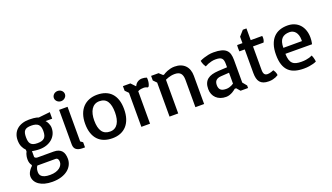

<svg xmlns="http://www.w3.org/2000/svg" viewBox="-79 -1319 3759 2173"><g transform="rotate(-20 1800.5 -232.5)"><path d="M104 -20Q92.8 -33.7 86.9 -52.5Q81.1 -71.3 81.1 -91.8Q81.1 -114.3 84.2 -131.1Q87.4 -147.9 91.3 -159.2Q95.7 -172.4 101.6 -181.6V-204.1Q78.1 -227.5 64.2 -259.3Q50.3 -291 50.3 -336.4Q50.3 -377.4 64.5 -409.9Q78.6 -442.4 104.7 -465.1Q130.9 -487.8 168 -500Q205.1 -512.2 251 -512.2H251.5Q283.7 -512.2 304.9 -509.8Q326.2 -507.3 339.4 -504.4Q355 -501 363.8 -496.6L501.5 -511.2V-432.1H421.9Q428.2 -425.8 435.1 -415.5Q441.9 -405.3 447.5 -392.6Q453.1 -379.9 456.8 -365.5Q460.4 -351.1 460.4 -336.4Q460.4 -295.9 444.8 -262.9Q429.2 -230 401.4 -206.1Q373.5 -182.1 335.2 -168.9Q296.9 -155.8 251.5 -155.8H251Q240.7 -155.8 229 -156.5Q217.3 -157.2 205.1 -158.4Q192.9 -159.7 181.6 -161.4Q170.4 -163.1 161.1 -165.5V-98.1Q161.1 -92.8 164.6 -88.9Q168 -85 173.1 -82.3Q178.2 -79.6 184.6 -78.1Q190.9 -76.7 196.8 -76.7H389.6Q424.3 -76.7 448 -66.9Q471.7 -57.1 486.3 -39.8Q501 -22.5 507.3 2Q513.7 26.4 513.7 55.7Q513.7 92.8 497.3 126.5Q481 160.2 449.2 185.5Q417.5 210.9 370.4 225.8Q323.2 240.7 261.7 240.7H261.2Q210.4 240.7 170.4 229.7Q130.4 218.8 102.8 199.5Q75.2 180.2 60.5 153.8Q45.9 127.4 45.9 96.7Q45.9 76.2 54.7 57.1Q63.5 38.1 74.7 23.4Q87.4 6.3 104 -8.8ZM251.5 -228.5Q280.3 -228.5 300.8 -234.1Q321.3 -239.7 334.5 -252.4Q347.7 -265.1 353.8 -285.6Q359.9 -306.2 359.9 -336.4Q359.9 -391.6 334.5 -415.5Q309.1 -439.5 251.5 -439.5H251Q221.7 -439.5 202.1 -433.8Q182.6 -428.2 171.4 -415.8Q160.2 -403.3 155.5 -383.8Q150.9 -364.3 150.9 -336.4Q150.9 -309.1 155.3 -288.8Q159.7 -268.6 171.1 -255.1Q182.6 -241.7 201.9 -235.1Q221.2 -228.5 251 -228.5ZM141.6 78.6Q141.6 91.3 145.5 105.5Q149.4 119.6 162.4 131.3Q175.3 143.1 199.2 150.6Q223.1 158.2 263.7 158.2H264.2Q302.7 158.2 331.5 149.2Q360.4 140.1 379.2 125.5Q397.9 110.8 407.2 92.8Q416.5 74.7 416.5 56.6Q416.5 33.7 407.5 21.2Q398.4 8.8 380.9 8.8H162.6Q156.7 15.1 149.2 33.7Q141.6 52.2 141.6 78.6Z M665.5 -583.5Q651.9 -583.5 639.9 -588.4Q627.9 -593.3 618.9 -601.6Q609.9 -609.9 604.5 -620.8Q599.1 -631.8 599.1 -644.5Q599.1 -657.7 604.5 -668.9Q609.9 -680.2 618.9 -688.5Q627.9 -696.8 639.9 -701.4Q651.9 -706.1 665.5 -706.1Q679.2 -706.1 691.4 -701.4Q703.6 -696.8 712.6 -688.5Q721.7 -680.2 727.1 -668.9Q732.4 -657.7 732.4 -644.5Q732.4 -631.8 727.1 -620.8Q721.7 -609.9 712.6 -601.6Q703.6 -593.3 691.4 -588.4Q679.2 -583.5 665.5 -583.5ZM609.4 -499H710.9V-82L739.7 -61.5V0H711.9L710.9 -1V0Q662.6 0 636 -19.5Q609.4 -39.1 609.4 -84Z M832 -249.5Q832 -314 849.4 -363.3Q866.7 -412.6 898.2 -445.8Q929.7 -479 973.4 -496.1Q1017.1 -513.2 1069.8 -513.2Q1124 -513.2 1167.5 -497.3Q1210.9 -481.4 1241.2 -449.2Q1271.5 -417 1287.6 -368.9Q1303.7 -320.8 1303.7 -256.3Q1303.7 -191.9 1287.4 -142.1Q1271 -92.3 1240.5 -58.6Q1210 -24.9 1166.7 -7.6Q1123.5 9.8 1069.8 9.8Q1014.2 9.8 970 -6.6Q925.8 -22.9 895.3 -55.4Q864.7 -87.9 848.4 -136.5Q832 -185.1 832 -249.5ZM1069.8 -70.8Q1102.1 -70.8 1125.7 -84.7Q1149.4 -98.6 1164.6 -123.3Q1179.7 -147.9 1187 -181.9Q1194.3 -215.8 1194.3 -256.3Q1194.3 -343.8 1164.6 -389.6Q1134.8 -435.5 1069.8 -435.5Q1037.1 -435.5 1012.9 -421.6Q988.8 -407.7 972.9 -382.8Q957 -357.9 949.2 -323.7Q941.4 -289.6 941.4 -249.5Q941.4 -161.1 972.9 -116Q1004.4 -70.8 1069.8 -70.8Z M1469.7 -504.4 1520 -451.7Q1525.4 -463.9 1533.9 -474.9Q1542.5 -485.8 1554 -494.1Q1565.4 -502.4 1579.8 -507.3Q1594.2 -512.2 1611.3 -512.2Q1625.5 -512.2 1638.7 -510Q1651.9 -507.8 1667.5 -502.4Q1668 -501.5 1668.7 -494.6Q1669.4 -487.8 1669.4 -477.5Q1669.4 -469.7 1668.5 -459.2Q1667.5 -448.7 1665.3 -437.7Q1663.1 -426.8 1658.9 -416Q1654.8 -405.3 1648.4 -397.5L1639.2 -395Q1629.4 -399.9 1617.4 -403.3Q1605.5 -406.7 1592.8 -406.7Q1573.2 -406.7 1560.1 -404.1Q1546.9 -401.4 1538.6 -398.4Q1528.8 -395 1522.9 -390.6V0H1418.5V-409.7L1379.9 -449.2V-504.4Z M1757.8 -409.7 1719.2 -449.2V-504.4H1809.1L1851.1 -466.3L1865.2 -469.2Q1868.7 -472.2 1881.1 -479.5Q1893.6 -486.8 1911.9 -494.1Q1930.2 -501.5 1953.6 -507.1Q1977.1 -512.7 2002.9 -512.7Q2043.9 -512.7 2075.9 -500.5Q2107.9 -488.3 2129.9 -465.6Q2151.9 -442.9 2163.1 -411.1Q2174.3 -379.4 2174.3 -339.8V0H2069.3V-329.6Q2069.3 -382.8 2047.1 -408Q2024.9 -433.1 1976.6 -433.1Q1952.6 -433.1 1932.1 -429Q1911.6 -424.8 1896 -419.4Q1877.9 -413.6 1862.3 -405.8V0H1757.8Z M2275.4 -142.6Q2275.4 -183.1 2287.1 -211.4Q2298.8 -239.7 2321.5 -257.8Q2344.2 -275.9 2376.7 -284.9Q2409.2 -293.9 2451.2 -296.4L2560.1 -302.2V-341.3Q2560.1 -367.7 2555.4 -384.8Q2550.8 -401.9 2540 -412.1Q2529.3 -422.4 2511.5 -426.5Q2493.7 -430.7 2467.3 -430.7Q2440.9 -430.7 2417.2 -424.8Q2393.6 -418.9 2376 -412.1Q2355 -403.8 2337.4 -393.6Q2326.7 -408.7 2320.3 -422.6Q2314 -436.5 2310.5 -447.8Q2306.2 -460.4 2304.7 -472.2Q2328.1 -483.9 2355 -492.7Q2378.4 -500.5 2408.9 -506.8Q2439.5 -513.2 2473.1 -513.2Q2528.8 -513.2 2565.4 -503.4Q2602.1 -493.7 2623.8 -473.9Q2645.5 -454.1 2654.1 -424.1Q2662.6 -394 2662.6 -353V-80.6L2703.6 -30.8V0H2613.3L2575.7 -43.5H2558.1Q2555.7 -41 2545.2 -32.5Q2534.7 -23.9 2518.3 -14.4Q2502 -4.9 2481.2 2.4Q2460.4 9.8 2437 9.8Q2400.4 9.8 2370.6 -1.2Q2340.8 -12.2 2319.6 -32.5Q2298.3 -52.7 2286.9 -80.8Q2275.4 -108.9 2275.4 -142.6ZM2381.8 -151.4Q2381.8 -128.9 2388.2 -114Q2394.5 -99.1 2406 -90.3Q2417.5 -81.5 2433.8 -78.1Q2450.2 -74.7 2470.2 -74.7Q2488.8 -74.7 2505.1 -79.3Q2521.5 -84 2533.7 -89.8Q2547.9 -96.2 2560.1 -105V-236.3L2461.9 -230Q2439 -228.5 2423.6 -222.2Q2408.2 -215.8 2398.9 -205.6Q2389.6 -195.3 2385.7 -181.4Q2381.8 -167.5 2381.8 -151.4Z M2817.4 -423.3H2753.4Q2752.9 -428.7 2752.4 -435.1Q2752 -440.4 2751.7 -447.8Q2751.5 -455.1 2751.5 -463.9Q2751.5 -472.7 2752 -480.2Q2752.4 -487.8 2753.4 -499H2817.4V-576.7L2873.5 -640.1H2917V-499H3055.2Q3056.2 -494.1 3056.9 -487.3Q3057.6 -480.5 3057.6 -474.1Q3057.6 -462.9 3055.4 -453.6Q3053.2 -444.3 3050.8 -437.5Q3047.9 -429.7 3043.9 -423.3H2917V-140.1Q2917 -104.5 2929 -88.4Q2940.9 -72.3 2967.3 -72.3Q2978.5 -72.3 2991 -75Q3003.4 -77.6 3014.6 -81.5Q3027.3 -85.9 3040.5 -91.3Q3050.3 -78.6 3055.9 -66.4Q3061.5 -54.2 3064 -44.4Q3066.9 -33.2 3067.4 -23.4Q3053.7 -14.2 3036.6 -6.8Q3021.5 -0.5 3000.5 4.6Q2979.5 9.8 2952.1 9.8Q2914.1 9.8 2888.4 0.2Q2862.8 -9.3 2846.9 -28.1Q2831.1 -46.9 2824.2 -75Q2817.4 -103 2817.4 -139.6Z M3128.9 -244.6Q3128.9 -314.9 3146 -365.7Q3163.1 -416.5 3193.8 -449.2Q3224.6 -481.9 3267.3 -497.3Q3310.1 -512.7 3361.3 -512.7Q3408.7 -512.7 3446 -496.8Q3483.4 -481 3509.3 -452.1Q3535.2 -423.3 3548.8 -383.3Q3562.5 -343.3 3562.5 -294.9Q3562.5 -278.3 3561 -264.2Q3559.6 -250 3557.6 -239.7Q3555.7 -227.5 3553.2 -217.8L3232.9 -219.2Q3233.4 -175.8 3242.2 -147.2Q3251 -118.7 3268.3 -102.1Q3285.6 -85.4 3312 -78.9Q3338.4 -72.3 3374.5 -72.3Q3405.3 -72.3 3429.7 -76.2Q3454.1 -80.1 3471.2 -85.4Q3490.7 -91.3 3506.3 -99.1Q3513.7 -82 3517.8 -67.4Q3522 -52.7 3523.9 -42Q3525.9 -29.3 3526.9 -19.5Q3510.7 -11.2 3487.8 -4.9Q3468.3 0.5 3439.9 5.1Q3411.6 9.8 3374.5 9.8Q3315.9 9.8 3270.3 -3.4Q3224.6 -16.6 3193.1 -46.6Q3161.6 -76.7 3145.3 -125.2Q3128.9 -173.8 3128.9 -244.6ZM3458 -290.5V-307.1Q3458 -337.9 3450.4 -361.6Q3442.9 -385.3 3429.7 -401.4Q3416.5 -417.5 3398.4 -425.8Q3380.4 -434.1 3359.4 -434.1Q3328.6 -434.1 3305.2 -426Q3281.7 -418 3265.9 -400.6Q3250 -383.3 3242.2 -356Q3234.4 -328.6 3234.4 -290.5Z"/></g></svg>

Font: Basic
Style: Regular
Weight: 400
Designer: Magnus Gaarde
Foundry: Magnus Gaarde
Version: Version 1.003; ttfautohint (v1.1) -l 6 -r 16 -G 0 -x 16 -D l